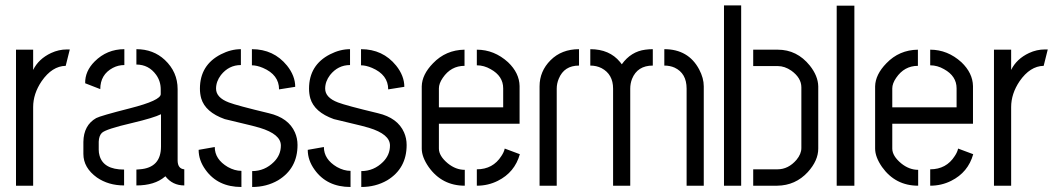

<svg xmlns="http://www.w3.org/2000/svg" viewBox="-20 -708 4031 732"><path d="M41 0V-518.6H106.4V-441.4Q127 -483.4 174.8 -505.9Q204.1 -519.5 235.4 -519.5H246.1L230.5 -457Q178.7 -456.1 138.7 -398.4Q106.4 -350.6 106.4 -299.8V0Z M297.9 -121.1Q297.9 -68.4 349.6 -31.2Q393.6 -1 453.1 -1V-61.5Q374 -61.5 359.4 -115.2Q356.4 -126 356.4 -136.7V-168Q357.4 -190.4 368.2 -201.2Q382.8 -215.8 484.4 -239.3Q566.4 -258.8 593.8 -272.5V-149.4Q593.8 -68.4 512.7 -62.5Q505.9 -61.5 500 -61.5V-1Q569.3 -1 608.4 -34.2Q609.4 -35.2 610.4 -36.1Q637.7 -1 682.6 -1V-62.5Q658.2 -64.5 657.2 -94.7V-368.2Q657.2 -433.6 608.4 -479.5Q564.5 -520.5 500 -520.5V-461.9Q546.9 -461.9 575.2 -422.9Q592.8 -398.4 592.8 -367.2V-349.6Q593.8 -325.2 474.6 -294.9Q363.3 -266.6 346.7 -257.8Q298.8 -230.5 297.9 -167ZM304.7 -390.6 362.3 -368.2Q362.3 -423.8 410.2 -449.2Q430.7 -460 454.1 -460V-520.5Q387.7 -520.5 340.8 -473.6Q303.7 -436.5 304.7 -390.6Z M737.3 -136.7 798.8 -147.5Q798.8 -100.6 848.6 -71.3Q875 -56.6 900.4 -56.6V4.9Q810.5 4.9 763.7 -60.5Q737.3 -96.7 737.3 -136.7ZM742.2 -370.1Q742.2 -460 822.3 -501Q860.4 -520.5 898.4 -520.5V-460Q852.5 -460 822.3 -421.9Q803.7 -397.5 803.7 -370.1Q803.7 -335.9 852.5 -317.4Q882.8 -305.7 1004.9 -276.4Q1080.1 -258.8 1104.5 -203.1Q1114.3 -180.7 1114.3 -155.3Q1114.3 -65.4 1040 -20.5Q996.1 4.9 941.4 4.9V-55.7Q989.3 -55.7 1024.4 -90.8Q1050.8 -117.2 1050.8 -153.3Q1050.8 -196.3 970.7 -220.7Q948.2 -227.5 897.5 -239.3Q856.4 -249 836.9 -253.9Q762.7 -280.3 747.1 -333Q742.2 -350.6 742.2 -370.1ZM940.4 -459V-520.5Q1023.4 -520.5 1074.2 -458Q1105.5 -418.9 1105.5 -377L1043.9 -367.2Q1043.9 -422.9 982.4 -449.2Q959 -459 940.4 -459Z M1153.3 -136.7 1214.8 -147.5Q1214.8 -100.6 1264.6 -71.3Q1291 -56.6 1316.4 -56.6V4.9Q1226.6 4.9 1179.7 -60.5Q1153.3 -96.7 1153.3 -136.7ZM1158.2 -370.1Q1158.2 -460 1238.3 -501Q1276.4 -520.5 1314.5 -520.5V-460Q1268.6 -460 1238.3 -421.9Q1219.7 -397.5 1219.7 -370.1Q1219.7 -335.9 1268.6 -317.4Q1298.8 -305.7 1420.9 -276.4Q1496.1 -258.8 1520.5 -203.1Q1530.3 -180.7 1530.3 -155.3Q1530.3 -65.4 1456.1 -20.5Q1412.1 4.9 1357.4 4.9V-55.7Q1405.3 -55.7 1440.4 -90.8Q1466.8 -117.2 1466.8 -153.3Q1466.8 -196.3 1386.7 -220.7Q1364.3 -227.5 1313.5 -239.3Q1272.5 -249 1252.9 -253.9Q1178.7 -280.3 1163.1 -333Q1158.2 -350.6 1158.2 -370.1ZM1356.4 -459V-520.5Q1439.5 -520.5 1490.2 -458Q1521.5 -418.9 1521.5 -377L1460 -367.2Q1460 -422.9 1398.4 -449.2Q1375 -459 1356.4 -459Z M1587.9 -141.6V-378.9Q1588.9 -423.8 1630.9 -466.8Q1679.7 -517.6 1751 -518.6V-457Q1699.2 -457 1668 -411.1Q1653.3 -389.6 1653.3 -371.1V-298.8H1898.4V-371.1Q1898.4 -418 1850.6 -444.3Q1825.2 -459 1797.9 -459V-518.6Q1864.3 -518.6 1917 -470.7Q1960 -429.7 1960.9 -379.9V-236.3H1653.3V-141.6Q1653.3 -113.3 1687.5 -85Q1717.8 -60.5 1752 -60.5V0Q1665 0 1614.3 -71.3Q1587.9 -109.4 1587.9 -141.6ZM1797.9 0V-62.5Q1859.4 -62.5 1891.6 -113.3Q1901.4 -127.9 1904.3 -141.6L1961.9 -120.1Q1942.4 -50.8 1877.9 -18.6Q1840.8 0 1797.9 0Z M2037.1 0V-378.9Q2037.1 -436.5 2079.1 -478.5Q2121.1 -520.5 2187.5 -520.5V-458Q2130.9 -458 2110.4 -408.2Q2102.5 -389.6 2102.5 -370.1V0ZM2230.5 -458V-520.5Q2303.7 -520.5 2343.8 -471.7Q2347.7 -466.8 2350.6 -462.9Q2385.7 -511.7 2440.4 -518.6Q2454.1 -520.5 2468.8 -520.5V-458Q2410.2 -458 2389.6 -407.2Q2382.8 -389.6 2382.8 -370.1V0H2317.4V-370.1Q2317.4 -424.8 2273.4 -448.2Q2253.9 -458 2230.5 -458ZM2512.7 -458V-520.5Q2604.5 -520.5 2645.5 -443.4Q2663.1 -410.2 2663.1 -378.9V0H2597.7V-370.1Q2597.7 -428.7 2551.8 -450.2Q2534.2 -458 2512.7 -458Z M2740.2 0V-687.5H2805.7V0ZM2851.6 0V-62.5H2944.3Q2985.4 -62.5 3016.6 -98.6Q3035.2 -121.1 3035.2 -143.6V-375Q3035.2 -411.1 2997.1 -438.5Q2971.7 -456.1 2945.3 -456.1H2851.6V-518.6H2945.3Q3018.6 -518.6 3067.4 -458Q3098.6 -418.9 3099.6 -378.9V-141.6Q3099.6 -95.7 3059.6 -51.8Q3012.7 -1 2943.4 0Z M3169.9 0V-686.5H3237.3V0Z M3316.4 -141.6V-378.9Q3317.4 -423.8 3359.4 -466.8Q3408.2 -517.6 3479.5 -518.6V-457Q3427.7 -457 3396.5 -411.1Q3381.8 -389.6 3381.8 -371.1V-298.8H3627V-371.1Q3627 -418 3579.1 -444.3Q3553.7 -459 3526.4 -459V-518.6Q3592.8 -518.6 3645.5 -470.7Q3688.5 -429.7 3689.5 -379.9V-236.3H3381.8V-141.6Q3381.8 -113.3 3416 -85Q3446.3 -60.5 3480.5 -60.5V0Q3393.6 0 3342.8 -71.3Q3316.4 -109.4 3316.4 -141.6ZM3526.4 0V-62.5Q3587.9 -62.5 3620.1 -113.3Q3629.9 -127.9 3632.8 -141.6L3690.4 -120.1Q3670.9 -50.8 3606.4 -18.6Q3569.3 0 3526.4 0Z M3769.5 0V-518.6H3835V-441.4Q3855.5 -483.4 3903.3 -505.9Q3932.6 -519.5 3963.9 -519.5H3974.6L3959 -457Q3907.2 -456.1 3867.2 -398.4Q3835 -350.6 3835 -299.8V0Z"/></svg>

Font: Post No Bills Colombo
Style: Medium
Weight: 600
Designer: Kosala Senevirathne, Siva Puranthara, Lasantha Premarathna, Tharique Azeez
Foundry: Mooniak
Version: Version 1.220 ; ttfautohint (v1.5)